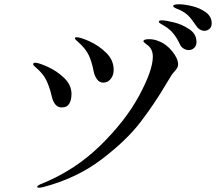

<svg xmlns="http://www.w3.org/2000/svg" viewBox="-20 -853 1040 897"><path d="M896 -733Q877 -762 861.5 -778Q846 -794 821 -806Q816 -808 806.5 -812Q797 -816 793 -819Q789 -822 789 -825Q789 -833 817 -833Q841 -833 877 -824.5Q913 -816 941 -796Q969 -776 969 -744Q969 -726 958 -717.5Q947 -709 935 -709Q924 -709 913.5 -715.5Q903 -722 896 -733ZM820 -647Q806 -677 789 -697.5Q772 -718 746 -733Q740 -737 731 -742Q722 -747 722 -751Q722 -758 736 -758Q753 -758 792 -748.5Q831 -739 864.5 -716.5Q898 -694 898 -657Q898 -639 887 -629Q876 -619 862 -619Q850 -619 838 -626Q826 -633 820 -647ZM417 -522Q409 -564 395 -594.5Q381 -625 344 -658Q342 -660 336 -665Q330 -670 330 -675Q330 -679 338 -679Q356 -679 399 -659.5Q442 -640 476.5 -606Q511 -572 511 -527Q511 -501 497 -484Q483 -467 463 -467Q444 -467 432.5 -483.5Q421 -500 417 -522ZM154 20Q154 16 160.5 12Q167 8 176 5Q331 -58 449 -173.5Q567 -289 630.5 -407Q694 -525 694 -588Q694 -622 672 -640Q665 -646 657.5 -651.5Q650 -657 650 -660Q650 -670 676 -670Q701 -670 723 -660Q756 -648 784 -614Q812 -580 812 -552Q812 -544 809 -538Q806 -532 802 -527.5Q798 -523 797 -521Q790 -514 782 -503Q769 -483 757 -462Q701 -367 635.5 -281.5Q570 -196 454 -108Q338 -20 182 21Q170 24 162 24Q154 24 154 20ZM221 -406Q212 -445 197 -477Q182 -509 145 -540Q141 -543 138 -546.5Q135 -550 135 -553Q135 -560 144 -560Q160 -560 202.5 -541Q245 -522 279.5 -489Q314 -456 314 -414Q314 -386 303.5 -368.5Q293 -351 268 -351Q233 -351 221 -406Z"/></svg>

Font: Shippori Mincho B1 Medium
Style: Regular
Weight: 500
Designer: FONTDASU
Foundry: FONTDASU / Google Inc. / but / Adobe
Version: Version 3.110; ttfautohint (v1.8.3)